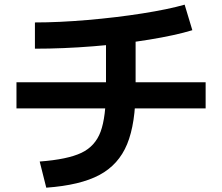

<svg xmlns="http://www.w3.org/2000/svg" viewBox="-20 -779 978 845"><path d="M446.5 -388.8V-654.2H576.8V-388.8Q576.8 -235.1 539.5 -144.6Q502.2 -54.2 417.7 -9Q333.2 36.2 183.6 47L154.7 -68.1Q277 -77.3 338.1 -106.3Q399.1 -135.3 422.8 -199.6Q446.5 -263.8 446.5 -388.8ZM52.5 -417H885V-302H52.5ZM792.6 -758.5 826.5 -646.1Q751.4 -623.3 636.8 -604.6Q522.1 -585.8 390.6 -575.3Q259 -564.7 133.7 -564.7V-680.2Q239.3 -680.2 365.2 -691Q491.1 -701.8 605.8 -719.8Q720.5 -737.8 792.6 -758.5Z"/></svg>

Font: Pretendard JP Variable
Style: Regular
Weight: 400
Designer: Base glyphs from Inter by Rasmus Andersson; Hangul glyphs from Noto Sans CJK(Source Han Sans) by Jang Soo-young and Kang
Foundry: Kil Hyung-jin
Version: Version 1.307;Glyphs 3.2 (3192)